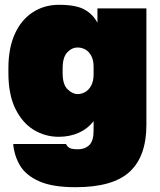

<svg xmlns="http://www.w3.org/2000/svg" viewBox="-20 -565 665 800"><path d="M295 215Q198 215 142.5 190Q87 165 63 124Q39 83 35 35H255Q260 46 270 51.5Q280 57 305 57Q334 57 352 39.5Q370 22 370 -20V-60Q345 -28 307.5 -11.5Q270 5 225 5Q168 5 120.5 -24Q73 -53 44 -112Q15 -171 15 -261V-280Q15 -364 41.5 -423Q68 -482 116 -513.5Q164 -545 226 -545Q297 -545 332.5 -525Q368 -505 386 -470V-530H590V-45Q590 86 520.5 150.5Q451 215 295 215ZM303 -173Q320 -173 335 -181.5Q350 -190 360 -208.5Q370 -227 370 -256V-286Q370 -314 360.5 -332Q351 -350 336 -358.5Q321 -367 303 -367Q279 -367 260 -346.5Q241 -326 241 -280V-260Q241 -213 261.5 -193Q282 -173 303 -173Z"/></svg>

Font: Golos Text Black
Style: Regular
Weight: 900
Designer: A.Korolkova, Vitaly Kuzmin
Foundry: ParaType Ltd
Version: Version 2.004